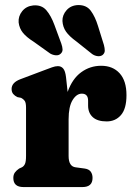

<svg xmlns="http://www.w3.org/2000/svg" viewBox="-20 -758 544 778"><path d="M247.5 -445.5 254 -385.5Q273 -439 309 -465.2Q345 -491.5 390 -491.5Q437 -491.5 464.8 -461Q492.5 -430.5 492.5 -372.5Q492.5 -317.5 470.2 -291.8Q448 -266 412 -266Q375 -266 356 -283.2Q337 -300.5 337 -330V-350Q337 -378.5 311.5 -378.5Q290 -378.5 274 -352.2Q258 -326 258 -274.5V-126Q258 -83.5 286.5 -80L323.5 -75Q340.5 -72.5 347.8 -62.2Q355 -52 355 -37Q355 0 314 0H75Q34 0 34 -37Q34 -50 40.2 -58.8Q46.5 -67.5 57.5 -75L68.5 -80Q76.5 -84 81 -93.5Q85.5 -103 85.5 -126V-321.5Q85.5 -342 80 -349.5Q74.5 -357 65.5 -361.5L50.5 -364.5Q40 -369.5 33.5 -377.2Q27 -385 27 -397.5Q27 -423.5 62.5 -437L158 -473Q177.5 -480.5 190.8 -485.2Q204 -490 214.5 -490Q228 -490 236.2 -480.2Q244.5 -470.5 247.5 -445.5ZM377 -653 401 -576Q404.5 -563 404.5 -552.8Q404.5 -542.5 395.5 -535Q387 -529 375.2 -530.5Q363.5 -532 353.5 -539L289.5 -590Q260.5 -611 247.5 -629.8Q234.5 -648.5 233 -673Q232.5 -697.5 250 -717Q267.5 -736.5 296.5 -737.5Q330.5 -738 348 -714.2Q365.5 -690.5 377 -653ZM200.5 -657 228.5 -581Q233 -568.5 233.5 -558Q234 -547.5 225.5 -540Q218 -533 206 -534Q194 -535 183.5 -541L117 -588.5Q87 -607.5 72.8 -625.2Q58.5 -643 55.5 -667Q53.5 -692 69.8 -712.5Q86 -733 114.5 -736Q148.5 -739 167.8 -716.5Q187 -694 200.5 -657Z"/></svg>

Font: Fraunces 9pt S100
Style: Bold
Weight: 700
Version: Version 1.000; ttfautohint (v1.8.3)